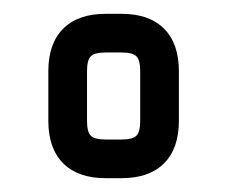

<svg xmlns="http://www.w3.org/2000/svg" viewBox="-20 -697 329 278"><path d="M133 -439Q93 -439 71.5 -460.5Q50 -482 50 -522V-594Q50 -634 71.5 -655.5Q93 -677 133 -677H156Q196 -677 217.5 -655.5Q239 -634 239 -594V-522Q239 -482 217.5 -460.5Q196 -439 156 -439ZM106 -522Q106 -506 111.5 -500.5Q117 -495 133 -495H156Q172 -495 177.5 -500.5Q183 -506 183 -522V-594Q183 -610 177.5 -615.5Q172 -621 156 -621H133Q117 -621 111.5 -615.5Q106 -610 106 -594Z"/></svg>

Font: Jura
Style: Bold
Weight: 700
Designer: Daniel Johnson, Alexei Vanyashin
Foundry: Daniel Johnson
Version: Version 5.103